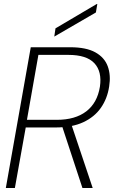

<svg xmlns="http://www.w3.org/2000/svg" viewBox="-20 -935 566 955"><path d="M9 0 133 -700H329Q409 -700 454.5 -674.5Q500 -649 516 -605Q532 -561 523 -505Q514 -445 482 -399Q450 -353 394 -327Q338 -301 256 -301H108L54 0ZM390 0 285 -319H334L441 0ZM114 -339H263Q354 -339 409 -381Q464 -423 477 -504Q488 -579 449.5 -620.5Q411 -662 320 -662H171ZM250 -753 256 -794 461 -915H464L457 -873Z"/></svg>

Font: DM Sans 36pt ExtraLight
Style: Italic
Weight: 250
Italic angle: -10°
Designer: Colophon Foundry, Jonny Pinhorn
Foundry: Colophon Foundry
Version: Version 4.004;gftools[0.9.30]